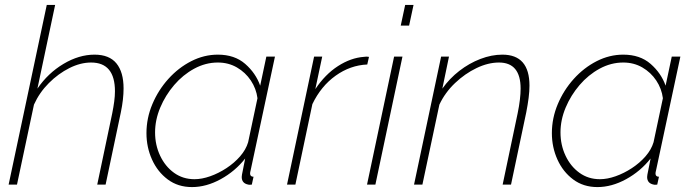

<svg xmlns="http://www.w3.org/2000/svg" viewBox="-20 -750 2818 780"><path d="M170 -730H204L132 -390Q175 -453 238 -490.5Q301 -528 364 -528Q424 -528 453 -492.5Q482 -457 482 -391Q482 -347 471 -294L409 0H375L436 -290Q441 -315 444 -337.5Q447 -360 447 -379Q447 -496 350 -496Q307 -496 262 -473.5Q217 -451 178.5 -412.5Q140 -374 118 -325L49 0H15Z M760 10Q703 10 661.5 -21Q620 -52 597.5 -102Q575 -152 575 -209Q575 -270 599 -327Q623 -384 664 -429.5Q705 -475 757 -501.5Q809 -528 865 -528Q933 -528 976 -490.5Q1019 -453 1037 -402L1062 -520H1097L998 -57Q996 -50 996 -45Q996 -32 1010 -32L1003 0Q999 0 995.5 0.5Q992 1 989 0Q962 -5 962 -31Q962 -35 963 -40.5Q964 -46 967 -60.5Q970 -75 976 -106Q935 -54 876.5 -22Q818 10 760 10ZM770 -22Q800 -22 834 -34Q868 -46 900 -67Q932 -88 955.5 -115Q979 -142 988 -172L1026 -351Q1021 -390 999 -423Q977 -456 942.5 -476Q908 -496 865 -496Q815 -496 769 -471Q723 -446 687.5 -404.5Q652 -363 631 -313Q610 -263 610 -212Q610 -161 630.5 -117.5Q651 -74 687 -48Q723 -22 770 -22Z M1256 -520H1289L1261 -388Q1301 -448 1353 -481.5Q1405 -515 1458 -519Q1464 -520 1469 -520Q1474 -520 1479 -519L1472 -488Q1403 -485 1343.5 -442.5Q1284 -400 1249 -327L1180 0H1146Z M1626 -730H1660L1642 -646H1608ZM1581 -520H1615L1505 0H1471Z M1772 -520H1804L1777 -390Q1806 -431 1846 -462Q1886 -493 1931.5 -510.5Q1977 -528 2021 -528Q2131 -528 2131 -402Q2131 -379 2127.5 -352Q2124 -325 2118 -294L2056 0H2022L2083 -290Q2089 -319 2092 -344.5Q2095 -370 2095 -390Q2095 -496 2007 -496Q1963 -496 1916 -473.5Q1869 -451 1828.5 -412.5Q1788 -374 1765 -325L1696 0H1662Z M2407 10Q2350 10 2308.5 -21Q2267 -52 2244.5 -102Q2222 -152 2222 -209Q2222 -270 2246 -327Q2270 -384 2311 -429.5Q2352 -475 2404 -501.5Q2456 -528 2512 -528Q2580 -528 2623 -490.5Q2666 -453 2684 -402L2709 -520H2744L2645 -57Q2643 -50 2643 -45Q2643 -32 2657 -32L2650 0Q2646 0 2642.5 0.5Q2639 1 2636 0Q2609 -5 2609 -31Q2609 -35 2610 -40.5Q2611 -46 2614 -60.5Q2617 -75 2623 -106Q2582 -54 2523.5 -22Q2465 10 2407 10ZM2417 -22Q2447 -22 2481 -34Q2515 -46 2547 -67Q2579 -88 2602.5 -115Q2626 -142 2635 -172L2673 -351Q2668 -390 2646 -423Q2624 -456 2589.5 -476Q2555 -496 2512 -496Q2462 -496 2416 -471Q2370 -446 2334.5 -404.5Q2299 -363 2278 -313Q2257 -263 2257 -212Q2257 -161 2277.5 -117.5Q2298 -74 2334 -48Q2370 -22 2417 -22Z"/></svg>

Font: Raleway ExtraLight
Style: Italic
Weight: 200
Italic angle: -12°
Designer: Matt McInerney, Pablo Impallari, Rodrigo Fuenzalida
Foundry: Matt McInerney, Pablo Impallari, Rodrigo Fuenzalida
Version: Version 4.026